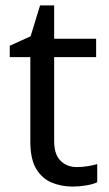

<svg xmlns="http://www.w3.org/2000/svg" viewBox="-20 -679 401 709"><path d="M264 -62Q284 -62 305 -65.5Q326 -69 339 -73V-6Q325 1 299 5.5Q273 10 249 10Q207 10 171.5 -4.5Q136 -19 114 -55Q92 -91 92 -156V-468H16V-510L93 -545L128 -659H180V-536H335V-468H180V-158Q180 -109 203.5 -85.5Q227 -62 264 -62Z"/></svg>

Font: ubangla25
Style: Book
Weight: 400
Designer: Jelle Bosma - Monotype Design Team
Foundry: Monotype Imaging Inc.
Version: Version 2.003